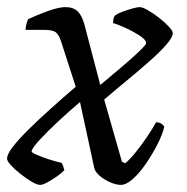

<svg xmlns="http://www.w3.org/2000/svg" viewBox="-32 -520 525 540"><path d="M81 0Q72 0 57 -9Q42 -18 26 -30.5Q10 -43 -1 -55Q-12 -67 -12 -73Q-13 -85 4 -107Q21 -129 49.5 -157Q78 -185 112.5 -216Q147 -247 181 -276L139 -406Q133 -423 124.5 -429.5Q116 -436 92 -436H40Q40 -444 42.5 -453Q45 -462 47 -466Q70 -477 101.5 -488.5Q133 -500 152 -500Q174 -500 186.5 -488Q199 -476 206 -449L250 -281Q279 -305 309 -330.5Q339 -356 359 -375Q379 -394 379 -399Q379 -408 360.5 -420Q342 -432 320 -442Q298 -452 286 -455Q286 -470 292 -477Q299 -482 312.5 -487Q326 -492 340 -496Q354 -500 361 -500Q369 -500 384.5 -491Q400 -482 416 -469.5Q432 -457 443 -445Q454 -433 454 -427Q454 -415 435.5 -394Q417 -373 387 -346.5Q357 -320 323.5 -292.5Q290 -265 261 -240L311 -65L320 -61Q330 -68 347 -88.5Q364 -109 380.5 -133.5Q397 -158 407 -176Q416 -176 422 -172Q428 -168 430 -163Q425 -142 411 -114.5Q397 -87 379 -60.5Q361 -34 342 -17Q323 0 308 0Q295 0 278.5 -7Q262 -14 248.5 -25.5Q235 -37 233 -48L193 -233Q162 -207 130.5 -177.5Q99 -148 78 -125Q57 -102 57 -94Q57 -91 70.5 -85Q84 -79 103.5 -72.5Q123 -66 141 -62Q144 -58 146 -51.5Q148 -45 149 -41Q141 -33 127.5 -23.5Q114 -14 101 -7Q88 0 81 0Z"/></svg>

Font: Texturina 72pt 72pt Regular
Style: Italic
Weight: 400
Italic angle: -11°
Designer: Guillermo Torres Carreño
Foundry: Omnibus-Type
Version: Version 1.002; ttfautohint (v1.8.3)